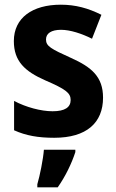

<svg xmlns="http://www.w3.org/2000/svg" viewBox="-20 -577 495 818"><path d="M419 -161C419 -250 370 -291 283 -330C197 -369 176 -380 176 -409C176 -435 199 -450 240 -450C279 -450 328 -434 372 -412L412 -514C356 -542 302 -557 239 -557C118 -557 39 -501 39 -402C39 -316 86 -273 172 -235C260 -197 281 -181 281 -151C281 -120 257 -103 204 -103C155 -103 91 -120 40 -147V-22C91 1 143 10 211 10C349 10 419 -54 419 -161ZM301 71V61H167C164 101 150 171 139 208V221H226C259 174 285 120 301 71Z"/></svg>

Font: Noto Sans Khmer SemiCondensed
Style: Bold
Weight: 700
Width: 4
Designer: Danh Hong and the Monotype Design Team
Foundry: Monotype Imaging Inc.
Version: Version 2.004